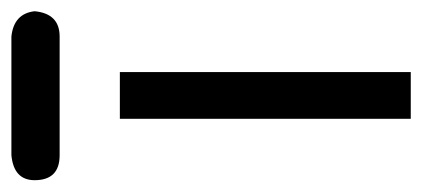

<svg xmlns="http://www.w3.org/2000/svg" viewBox="-243 -508 726 330"><g transform="rotate(-90 120.0 -343.0)"><path d="M161.1 0H80.8V-500H161.1ZM18.2 -686.4H222.2Q261.6 -682.3 265.7 -646.5Q261.6 -603.5 222.2 -603.5H18.2Q-24.7 -603.5 -24.7 -646.5Q-24.7 -682.3 18.2 -686.4Z"/></g></svg>

Font: Myanmar KatKuu
Style: Regular
Weight: 400
Designer: Khon Soe Zaw Thu
Foundry: MPUA
Version: Version 1.00 September 13, 2016, initial release